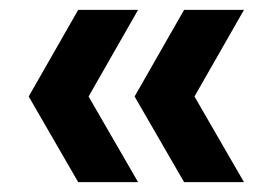

<svg xmlns="http://www.w3.org/2000/svg" viewBox="-20 -481 551 388"><path d="M138 -113 38 -286 138 -461H259L159 -286L259 -113ZM352 -113 252 -286 352 -461H473L373 -286L473 -113Z"/></svg>

Font: Celebes
Style: Bold
Weight: 700
Designer: Anugrah Pasau
Foundry: Lafontype
Version: Version 1.000; ttfautohint (v1.8.4)